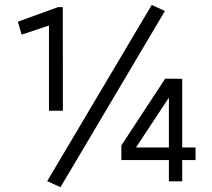

<svg xmlns="http://www.w3.org/2000/svg" viewBox="-20 -737 863 781"><path d="M171.9 0 597.2 -716.8 650.9 -692.4 226.1 24.4ZM179.2 -633.3 67.9 -596.2 52.7 -648.9 215.8 -708H235.4L235.8 -286.6H179.2ZM667 -85.9H473.6V-145.5L651.9 -417L721.2 -416.5V-137.2H775.4V-85.9H721.2V0.5H667ZM667 -137.2V-339.8L533.2 -137.2Z"/></svg>

Font: Selawik Semilight
Style: Regular
Weight: 300
Designer: Aaron Bell
Foundry: Microsoft Corporation
Version: Version 1.01